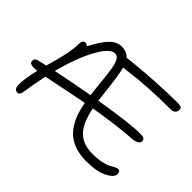

<svg xmlns="http://www.w3.org/2000/svg" viewBox="-131 -978 1294 1294"><g transform="rotate(45 516.0 -331.0)"><path d="M126 27.8Q92.8 27.8 92.8 -19Q92.8 -76.2 116.2 -170.9Q106.4 -168.9 89.8 -168.9Q64.9 -168.9 54.4 -174.8Q43.9 -180.7 43.9 -195.8Q43.9 -207 50.8 -214.1Q57.6 -221.2 76.2 -226.1Q119.1 -235.4 133.8 -238.8Q135.3 -244.6 141.8 -268.3Q148.4 -292 150.4 -299.3Q152.3 -306.6 158.2 -327.9Q164.1 -349.1 166 -358.6Q168 -368.2 172.1 -386.7Q176.3 -405.3 178 -416.7Q179.7 -428.2 182.1 -444.1Q184.6 -460 185.3 -473.4Q186 -486.8 186 -500Q186 -516.1 192.6 -525.6Q199.2 -535.2 210.9 -535.2Q222.2 -535.2 235.8 -524.9Q280.3 -611.3 319.1 -650.6Q357.9 -689.9 402.8 -689.9Q454.1 -689.9 480 -658.2L482.9 -659.2Q586.9 -672.4 717 -680.2Q847.2 -688 937 -688Q961.9 -688 970.9 -682.1Q980 -676.3 980 -663.1Q980 -623 930.2 -623Q815.9 -623 727.1 -617.2Q638.2 -611.3 581.5 -604Q524.9 -596.7 509.8 -596.2Q524.4 -545.4 543.9 -366.2Q544.9 -358.4 546.4 -343Q547.9 -327.6 548.8 -319.8Q811 -362.8 905.8 -362.8Q931.6 -362.8 941.9 -356.2Q952.1 -349.6 952.1 -336.9Q952.1 -322.8 940.9 -314Q929.7 -305.2 912.6 -301.5Q895.5 -297.9 870.1 -296.9Q734.4 -286.6 560.1 -256.8Q582.5 -141.6 632.6 -89.8Q682.6 -38.1 775.9 -38.1Q823.2 -38.1 859.6 -45.9Q896 -53.7 913.1 -63.5Q930.2 -73.2 945.3 -81.1Q960.4 -88.9 970.2 -88.9Q991.2 -88.9 991.2 -61Q991.2 -29.8 935.5 -1.5Q879.9 26.9 779.8 26.9Q725.1 26.9 681.6 13.4Q638.2 0 607.7 -23.2Q577.1 -46.4 554.4 -81.3Q531.7 -116.2 518.1 -155.8Q504.4 -195.3 495.1 -245.1Q427.7 -232.4 322.3 -210.4Q216.8 -188.5 183.1 -182.1Q162.6 -88.4 150.9 -4.9Q146 27.8 126 27.8ZM402.8 -625Q357.4 -625 300.8 -523.2Q244.1 -421.4 200.2 -253.9Q313 -277.8 485.8 -309.1Q483.4 -321.8 481.9 -342.8Q465.8 -508.8 457 -550.8Q444.8 -609.9 420.4 -621.6Q412.6 -625 402.8 -625Z"/></g></svg>

Font: Shantell Sans Irregular Bouncy
Style: Regular
Weight: 300
Designer: Stephen Nixon, Anya Danilova, Shantell Martin
Foundry: Arrow Type
Version: Version 1.006;[9816181b4]